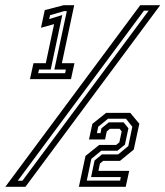

<svg xmlns="http://www.w3.org/2000/svg" viewBox="-64 -720 637 740"><path d="M51.5 -415 65 -476.5H112.5L144.5 -627L94 -613L108.5 -681L181.5 -700H222L174.5 -476.5H223L209.5 -415ZM83 -438H187L190 -452H145.5L193.5 -677H182.5L129 -661.5L125.5 -646.5L176 -662L131.5 -452H86.5ZM-43.5 0 476.5 -700H553.5L34 0ZM4.5 -23.5H22.5L509 -679H491ZM240 0 265.5 -119 318.5 -161.5H384L396 -171.5L405 -213.5L397 -223.5H359.5L347.5 -213.5L341 -182.5H279L292 -242.5L345 -285H438L473 -243L451.5 -143.5L398.5 -100H333.5L321 -89.5L315.5 -61.5H434L420.5 0ZM270.5 -24H399L401.5 -37.5H287L300.5 -101.5L329 -125H391.5L430.5 -157L446 -231.5L421.5 -262.5H352.5L314.5 -231.5L309.5 -207H323.5L327 -225.5L355.5 -248.5H412.5L431 -225.5L417.5 -162.5L388.5 -139H326L288 -107.5Z"/></svg>

Font: Tourney Thin SemiBold
Style: Italic
Weight: 600
Italic angle: -12°
Version: Version 1.015